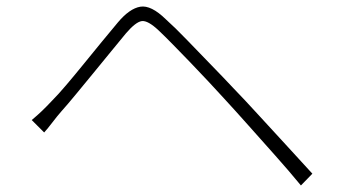

<svg xmlns="http://www.w3.org/2000/svg" viewBox="-20 -633 1040 587"><path d="M77 -266Q95 -281 108.5 -294Q122 -307 138 -324Q157 -343 182.5 -373Q208 -403 236 -437.5Q264 -472 291.5 -505.5Q319 -539 340 -564Q376 -607 409 -612.5Q442 -618 487 -574Q515 -549 552 -510.5Q589 -472 627 -433Q665 -394 693 -364Q727 -329 768.5 -283.5Q810 -238 853.5 -191Q897 -144 935 -102L900 -66Q863 -111 821.5 -157.5Q780 -204 740 -249Q700 -294 665 -332Q644 -355 617 -384Q590 -413 561.5 -442.5Q533 -472 508 -497.5Q483 -523 465 -540Q432 -571 413.5 -568.5Q395 -566 365 -531Q345 -507 319 -475Q293 -443 265 -409Q237 -375 211.5 -344Q186 -313 168 -293Q154 -277 140 -258.5Q126 -240 115 -228Z"/></svg>

Font: Noto Sans SC ExtraLight
Style: Regular
Weight: 250
Designer: Ryoko NISHIZUKA 西塚涼子 (kana, bopomofo & ideographs); Paul D. Hunt (Latin, Greek & Cyrillic); Sandoll Communications 산돌커뮤니
Foundry: Adobe
Version: Version 2.004-H2;hotconv 1.0.118;makeotfexe 2.5.65603